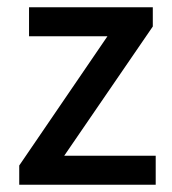

<svg xmlns="http://www.w3.org/2000/svg" viewBox="-20 -509 474 529"><path d="M33 0V-53L276 -409H60V-489H401V-436L157 -80H409V0Z"/></svg>

Font: Source Sans 3 Medium
Style: Regular
Weight: 500
Designer: Paul D. Hunt
Foundry: Adobe
Version: Version 3.052;hotconv 1.1.0;makeotfexe 2.6.0